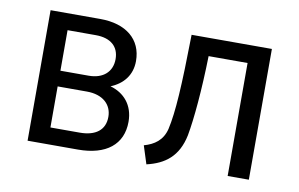

<svg xmlns="http://www.w3.org/2000/svg" viewBox="-60 -607 1126 723"><g transform="rotate(10 503.0 -245.0)"><path d="M80 0H273C380 0 442 -49 442 -136C442 -200 405 -241 352 -256C399 -275 430 -312 430 -366C430 -449 369 -499 270 -499H80ZM268 -64H156V-221H268C329 -221 364 -188 364 -141C364 -91 329 -64 268 -64ZM264 -281H156V-436H264C322 -436 353 -407 353 -360C353 -312 320 -281 264 -281Z M514 -59 536 10C605 -6 654 -42 671 -125C683 -190 693 -301 696 -432H845V0H926V-500H619C616 -303 610 -203 595 -136C584 -91 553 -70 514 -59Z"/></g></svg>

Font: Finlandica
Style: Regular
Weight: 400
Designer: Niklas Ekholm, Juho Hiilivirta, Jaakko Suomalainen
Foundry: Helsinki Type Studio
Version: Version 2.000;Glyphs 3.2 (3202)